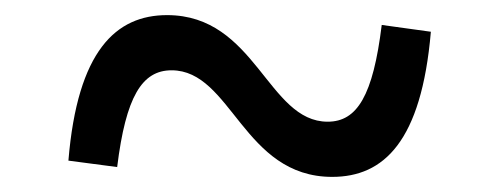

<svg xmlns="http://www.w3.org/2000/svg" viewBox="-20 -452 660 254"><path d="M419.5 -218C487.5 -218 537.5 -264.5 550 -410L485 -419C473.5 -325.5 452.5 -291 413.5 -291C334 -291 318.5 -432 201 -432C133.5 -432 82.5 -385 70.5 -239.5L135 -231C146.5 -324.5 168 -359 207 -359C286.5 -359 301.5 -218 419.5 -218Z"/></svg>

Font: Monaspace Argon Light
Style: Regular
Weight: 300
Designer: Riley Cran & the Lettermatic Team
Foundry: Lettermatic
Version: Version 1.000 (Monaspace Argon)